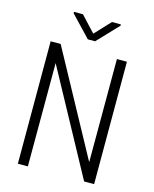

<svg xmlns="http://www.w3.org/2000/svg" viewBox="-131 -991 863 1077"><g transform="rotate(15 300.0 -452.0)"><path d="M521.5 0H463.4L137.2 -600.1L136.7 0H78.6V-710.9H136.7L462.9 -111.8L463.4 -710.9H521.5ZM298.3 -814 382.8 -904.3H434.6V-897L319.3 -775.4H277.3L162.1 -896.5V-904.3H214.4Z"/></g></svg>

Font: Roboto Mono Light
Style: Regular
Weight: 300
Designer: Google
Version: Version 2.000985; 2015; ttfautohint (v1.3)